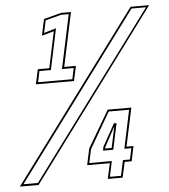

<svg xmlns="http://www.w3.org/2000/svg" viewBox="-109 -746 699 793"><g transform="rotate(-5 240.5 -350.0)"><path d="M44 -415 57.5 -476.5H105L137 -627L86.5 -613L101 -681L174 -700H214.5L167 -476.5H215.5L202 -415ZM54 -423H196L205.5 -468.5H157L204.5 -692H173L107.5 -675L96.5 -623.5L147 -638.5L111 -468.5H63.5ZM-58.5 0 461.5 -700H538.5L19 0ZM-43 -8.5H17L525 -692.5H465ZM306 0 320 -64H226L240.5 -132L330.5 -285H428.5L394.5 -126H423.5L410.5 -64H381.5L367.5 0ZM315.5 -8H361.5L375 -72H404L414 -118H385L418.5 -277H334L247.5 -128L235.5 -72H329ZM296.5 -118 299.5 -134 351 -226.5H362L339 -118ZM306 -126H333L351.5 -213.5L307.5 -132.5Z"/></g></svg>

Font: Tourney Condensed Thin
Style: Italic
Weight: 100
Width: 3
Italic angle: -12°
Designer: Tyler Finck
Foundry: Etcetera Type Co
Version: Version 1.010; ttfautohint (v1.8.3)